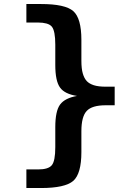

<svg xmlns="http://www.w3.org/2000/svg" viewBox="-20 -780 642 963"><path d="M112.3 69.8H171.4Q222.2 69.8 239.7 48.8Q257.3 27.8 257.3 -42V-142.1Q257.3 -222.7 281.2 -255.4Q293.9 -272.5 315.7 -283.2Q337.4 -293.9 366.2 -298.8Q304.2 -308.6 281.2 -340.8Q257.3 -373.5 257.3 -454.1V-556.2Q257.3 -624.5 240.2 -646Q231 -657.2 212.9 -662.1Q194.8 -667 171.4 -667H112.3V-759.8H185.5Q307.1 -759.8 347.7 -724.1Q388.2 -688 388.2 -580.1V-475.1Q388.2 -435.5 395.3 -411.4Q402.3 -387.2 415 -373.5Q427.7 -359.9 450.7 -352.5Q473.6 -345.2 510.3 -345.2H555.2V-252H510.3Q441.4 -252 415 -223.6Q388.2 -195.3 388.2 -122.1V-17.1Q388.2 90.8 347.7 127Q306.2 163.1 185.5 163.1H112.3Z"/></svg>

Font: Hack
Style: Bold
Weight: 700
Monospace: yes
Designer: Christopher Simpkins
Foundry: Christopher Simpkins
Version: Version 2.017